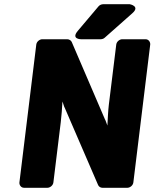

<svg xmlns="http://www.w3.org/2000/svg" viewBox="-20 -865 732 910"><path d="M72 0C71 11 79 25 94 25H205C216 25 231 15 233 0L268 -286C272 -319 274 -350 276 -384L285 -357L286 -356L445 12C448 19 456 25 465 25H584C595 25 610 15 612 0L692 -654C693 -665 685 -679 670 -679H559C548 -679 533 -669 531 -654L496 -370C492 -337 491 -304 489 -270L479 -297L478 -298L320 -666C317 -673 308 -679 299 -679H180C169 -679 154 -669 152 -654ZM607 -802C646 -836 595 -845 595 -845H469C462 -845 453 -842 447 -835L349 -719C315 -679 364 -679 364 -679H457C462 -679 471 -681 476 -686Z"/></svg>

Font: Falling Sky
Style: BlkObl
Weight: 900
Designer: Paul D. Hunt
Foundry: Adobe Systems Incorporated
Version: Version 1.02